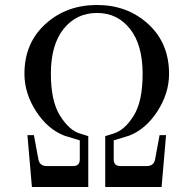

<svg xmlns="http://www.w3.org/2000/svg" viewBox="-20 -750 756 770"><path d="M369 -698Q286 -698 235 -634Q184 -570 184 -454Q184 -345 220.5 -286.5Q257 -228 299 -215L334 -204V0H108L90 -208H116L134 -111Q139 -84 168 -84H273Q300 -84 300 -111V-187L238 -206Q171 -232 124.5 -304Q78 -376 78 -454Q78 -577 162 -653.5Q246 -730 369 -730Q491 -730 574.5 -653.5Q658 -577 658 -454Q658 -376 611.5 -304Q565 -232 498 -206L436 -187V-111Q436 -84 463 -84H568Q597 -84 602 -111L620 -208H646L628 0H402V-204L437 -215Q481 -229 516.5 -286.5Q552 -344 552 -454Q552 -570 501.5 -634Q451 -698 369 -698Z"/></svg>

Font: Old Standard TT
Style: Regular
Weight: 400
Designer: Alexey Kryukov <alexios@thessalonica.org.ru>
Version: Version 2.2